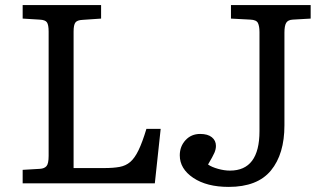

<svg xmlns="http://www.w3.org/2000/svg" viewBox="-20 -720 1282 754"><path d="M69 0V-53L137 -57Q154 -58 162.5 -67.5Q171 -77 171 -108V-596Q171 -622 164.5 -632Q158 -642 135 -643L69 -647V-700H377V-647L304 -642Q283 -641 276 -631.5Q269 -622 269 -596V-60H389Q425 -60 449.5 -64.5Q474 -69 491.5 -84Q509 -99 524 -130Q539 -161 555 -214H611L588 0ZM878 14Q792 14 739 -21.5Q686 -57 686 -110Q686 -145 708.5 -169.5Q731 -194 766 -194Q796 -194 812 -181Q828 -168 828 -147Q828 -134 822 -120Q816 -106 797 -74Q811 -64 836 -57Q861 -50 883 -50Q999 -50 999 -205V-594Q999 -617 993 -629.5Q987 -642 963 -643L887 -647V-700H1200V-647L1130 -643Q1111 -642 1104 -630.5Q1097 -619 1097 -592V-228Q1097 -115 1044 -50.5Q991 14 878 14Z"/></svg>

Font: Literata 7pt
Style: Regular
Weight: 400
Designer: Latin by Veronika Burian and Jose Scaglione. Greek by Irene Vlachou. Cyrillic by Vera Evstafieva.
Foundry: TypeTogether
Version: Version 3.002